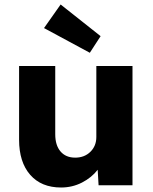

<svg xmlns="http://www.w3.org/2000/svg" viewBox="-20 -825 683 855"><path d="M252 10Q164 10 114.5 -46.5Q65 -103 65 -203V-531H226V-227Q226 -178 249.5 -150.5Q273 -123 315 -123Q356 -123 382.5 -149Q409 -175 409 -215V-531H570V0H419L415 -69Q388 -34 345 -12Q302 10 252 10ZM380 -590 176 -700 250 -805 428 -664Z"/></svg>

Font: Readex Pro
Style: Bold
Weight: 700
Designer: Bonnie Shaver-Troup, Thomas Jockin
Foundry: Lexend
Version: Version 1.203; ttfautohint (v1.8.3)